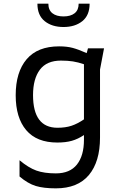

<svg xmlns="http://www.w3.org/2000/svg" viewBox="-20 -788 660 1052"><path d="M550 -523 528 -407V-34Q528 98 467 171Q406 244 286 244Q219 244 176 231Q133 218 87 179V90Q136 131 179 146.5Q222 162 286 162Q363 162 401.5 113.5Q440 65 440 -22V-48Q407 -26 373.5 -16.5Q340 -7 294 -7Q181 -7 123.5 -75Q66 -143 66 -266Q66 -393 126 -463.5Q186 -534 304 -534Q347 -534 378.5 -525.5Q410 -517 455 -497L462 -523ZM440 -134V-436Q408 -447 379.5 -451.5Q351 -456 314 -456Q236 -456 198.5 -406Q161 -356 161 -267Q161 -88 295 -88Q339 -88 372 -99Q405 -110 440 -134ZM185 -768H245Q245 -733 267 -715.5Q289 -698 328 -698Q367 -698 389 -715.5Q411 -733 411 -768H471Q471 -704 431 -672Q391 -640 328 -640Q265 -640 225 -672Q185 -704 185 -768Z"/></svg>

Font: AmikoRegular
Style: Regular
Weight: 400
Designer: Pablo Impallari, Rodrigo Fuenzalida, Andres Torresi
Foundry: Impallari Type
Version: Version 1.000; ttfautohint (v1.3)